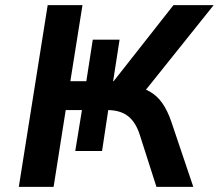

<svg xmlns="http://www.w3.org/2000/svg" viewBox="-20 -725 849 745"><path d="M53 0 165 -705H300L253 -410H315L340 -571H444L419 -410H421L653 -705H809L532 -359L494 -390Q533 -386 561.5 -369.5Q590 -353 610 -324.5Q630 -296 645 -252L730 0H587L522 -203Q506 -252 476 -275Q446 -298 395 -298H372L402 -311L376 -139H272L298 -298H235L188 0Z"/></svg>

Font: Nunito Sans 8pt
Style: Bold Italic
Weight: 700
Italic angle: -9°
Version: Version 3.101;gftools[0.9.27]